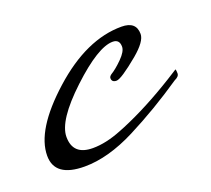

<svg xmlns="http://www.w3.org/2000/svg" viewBox="-68 -264 378 344"><g transform="rotate(-20 121.0 -92.5)"><path d="M133 -28Q181 -48 236 -82L255 -94Q256 -92 256 -86Q256 -80 247 -76Q194 -40 141 -13Q88 14 43 14Q-14 14 -14 -27Q-14 -76 54.5 -137.5Q123 -199 190 -199Q218 -199 218 -175Q218 -161 193 -140Q158 -111 149 -111Q140 -111 140 -119Q140 -122 144 -125Q154 -131 166.5 -143.5Q179 -156 179 -165Q179 -179 166 -179Q138 -179 84 -128.5Q30 -78 30 -47Q30 -12 68 -12Q93 -12 123 -24Z"/></g></svg>

Font: Mr De Haviland
Style: Regular
Weight: 400
Designer: Alejandro Paul
Foundry: Alejandro Paul
Version: Version 1.000